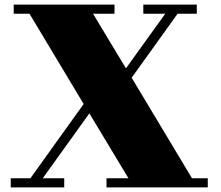

<svg xmlns="http://www.w3.org/2000/svg" viewBox="-20 -820 969 840"><path d="M889 -40V0H446V-40H542L371 -324L167 -40H261V0H27V-40H113L346 -365L109 -760H40V-800H481V-760H387L531 -521L703 -760H607V-800H841V-760H757L556 -480L820 -40Z"/></svg>

Font: Kumar One
Style: Regular
Weight: 400
Designer: Parimal Parmar
Foundry: Indian Type Foundry
Version: Version 1.000;PS 1.000;hotconv 1.0.88;makeotf.lib2.5.647800